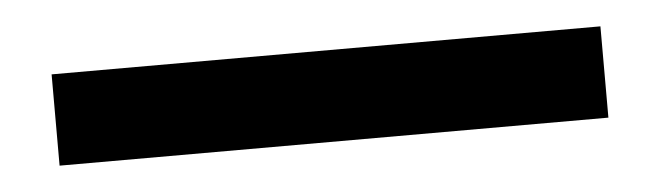

<svg xmlns="http://www.w3.org/2000/svg" viewBox="-24 -11 606 176"><g transform="rotate(-5 278.5 77.0)"><path d="M531 119H26V35H531Z"/></g></svg>

Font: Hind Siliguri Medium
Style: Regular
Weight: 500
Designer: Jyotish Sonowal
Foundry: Indian Type Foundry
Version: Version 1.001;PS 1.0;hotconv 1.0.86;makeotf.lib2.5.63406; tt